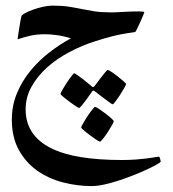

<svg xmlns="http://www.w3.org/2000/svg" viewBox="-20 -270 599 665"><path d="M536.6 289.6Q536.6 292 524.2 299.1Q511.7 306.2 491.7 315.7Q471.7 325.2 446 335.4Q420.4 345.7 393.8 354.5Q367.2 363.3 342 368.9Q316.9 374.5 297.9 374.5Q247.1 374.5 197.5 361.6Q147.9 348.6 108.6 320.8Q69.3 293 45.2 249.3Q21 205.6 21 144.5Q21 96.2 38.3 54Q55.7 11.7 84.5 -23.7Q113.3 -59.1 149.9 -87.6Q186.5 -116.2 225.6 -137.2Q199.2 -145.5 176.5 -148.4Q153.8 -151.4 135.3 -151.4Q104.5 -151.4 80.6 -145.3Q56.6 -139.2 41 -133.8Q41 -135.7 42.7 -147.2Q44.4 -158.7 46.6 -172.6Q48.8 -186.5 51 -198.7Q53.2 -210.9 54.2 -213.9Q54.7 -217.8 66.2 -224.1Q77.6 -230.5 93.8 -236.3Q109.9 -242.2 128.2 -246.3Q146.5 -250.5 161.6 -250.5Q195.3 -250.5 218.5 -246.8Q241.7 -243.2 262.9 -238.8Q284.2 -234.4 307.4 -230.7Q330.6 -227.1 364.7 -227.1Q381.3 -227.1 407.2 -228.8Q433.1 -230.5 460.9 -230.5Q469.2 -230.5 474.6 -229.7Q480 -229 480 -228Q480 -226.6 475.3 -215.6Q470.7 -204.6 465.1 -192.1Q459.5 -179.7 454.3 -169.4Q449.2 -159.2 448.2 -159.2Q420.9 -155.3 400.6 -151.4Q380.4 -147.5 364.7 -143.3Q349.1 -139.2 336.2 -135.3Q323.2 -131.3 310.5 -127.4Q264.2 -112.8 220.7 -89.8Q177.2 -66.9 143.6 -36.9Q109.9 -6.8 89.4 29.8Q68.8 66.4 68.8 108.4Q68.8 154.8 91.1 188Q113.3 221.2 155.8 242.7Q198.2 264.2 260.3 274.2Q322.3 284.2 401.9 284.2Q428.2 284.2 450.7 282.5Q473.1 280.8 490.2 278.6Q507.3 276.4 517.8 274.4Q528.3 272.5 531.2 272.5Q531.7 272.5 532.7 274.9Q533.7 277.3 534.7 280.5Q535.6 283.7 536.1 286.4Q536.6 289.1 536.6 289.6ZM353 -27.8Q356 -27.8 366.2 -21Q376.5 -14.2 387.7 -5.4Q398.9 3.4 407.7 11.2Q416.5 19 416.5 21Q416.5 23.9 410.2 35.2Q403.8 46.4 395.8 58.8Q387.7 71.3 380.1 81.3Q372.6 91.3 370.1 91.3Q368.2 91.3 358.6 84.2Q349.1 77.1 337.9 68.8L308.6 46.4Q305.2 43.9 302.2 43.9Q300.8 43.9 298.3 47.9Q287.1 63.5 278.3 76.2Q270.5 86.9 263.2 95.5Q255.9 104 253.4 104Q252.4 104 247.3 100.8Q242.2 97.7 234.9 92.5Q227.5 87.4 219.7 81.5Q211.9 75.7 205.1 70.3Q198.2 64.9 193.8 60.8Q189.5 56.6 189.5 55.2Q189.5 53.2 192.6 47.4Q195.8 41.5 200.7 33.4Q205.6 25.4 211.2 16.6Q216.8 7.8 222.2 0.7Q227.5 -6.3 231.4 -11.2Q235.4 -16.1 236.3 -16.1Q239.7 -16.1 249.5 -9Q259.3 -2 270 6.3Q282.7 16.1 296.9 28.3Q299.8 31.7 302.2 31.7Q304.7 31.7 308.6 26.9Q319.8 11.7 329.1 -0.5Q336.9 -10.7 344 -19.3Q351.1 -27.8 353 -27.8ZM374 149.4Q374 152.3 367.7 163.8Q361.3 175.3 353 188Q344.7 200.7 336.7 210.7Q328.6 220.7 325.7 220.7Q324.7 220.7 319.3 217.5Q314 214.4 306.9 209.5Q299.8 204.6 291.7 198.5Q283.7 192.4 276.9 187Q270 181.6 265.6 177.2Q261.2 172.9 261.2 171.4Q261.2 169.4 264.4 163.6Q267.6 157.7 272.2 149.7Q276.9 141.6 282.7 132.8Q288.6 124 293.9 116.9Q299.3 109.9 303.5 105Q307.6 100.1 309.1 100.1Q312 100.1 322.5 106.9Q333 113.8 344.5 122.6Q356 131.3 365 139.4Q374 147.5 374 149.4Z"/></svg>

Font: Scheherazade
Style: Bold
Weight: 700
Version: Version 2.100 (build 932/914)